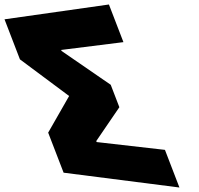

<svg xmlns="http://www.w3.org/2000/svg" viewBox="-245 -844 894 863"><path d="M309.8 -654.6 244.6 -823.8 -224.7 -757.2 -155.4 -577.2 65.7 -412.5 -28.5 -247.8 40.9 -67.8 561.5 -1.2 496.4 -170.4 189.4 -205.5 187.7 -210 291.5 -362.1 252.7 -462.9 31.7 -615 29.9 -619.5Z"/></svg>

Font: Hussar
Style: BdOpOblFour
Weight: 700
Foundry: Cannot Into Space Fonts
Version: Version 2.00